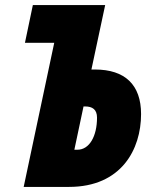

<svg xmlns="http://www.w3.org/2000/svg" viewBox="-20 -734 599 754"><path d="M73 0H251C457 0 534 -148 534 -286C534 -401 471 -461 353 -461H339L393 -714H109L78 -566H193ZM272 -146 308 -316H314C343 -316 361 -304 361 -272C361 -199 331 -146 284 -146Z"/></svg>

Font: Noto Sans UI Condensed Black
Style: Italic
Weight: 900
Width: 3
Italic angle: -192°
Designer: Monotype Design Team
Foundry: Monotype Imaging Inc.
Version: Version 1.901